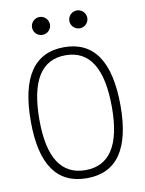

<svg xmlns="http://www.w3.org/2000/svg" viewBox="-96 -952 779 1029"><g transform="rotate(-10 293.0 -437.5)"><path d="M293 9.8C455.1 9.8 537.1 -106.4 537.1 -341.8C537.1 -583 455.1 -703.1 293 -703.1C130.9 -703.1 48.8 -583 48.8 -341.8C48.8 -106.4 130.9 9.8 293 9.8ZM293 -34.2C161.6 -34.2 95.7 -136.7 95.7 -341.8C95.7 -554.2 161.6 -659.2 293 -659.2C424.3 -659.2 490.2 -554.2 490.2 -341.8C490.2 -136.7 424.3 -34.2 293 -34.2ZM191.4 -788.1C218.3 -788.1 240.2 -809.6 240.2 -836.4C240.2 -863.3 218.3 -885.3 191.4 -885.3C164.6 -885.3 142.6 -863.3 142.6 -836.4C142.6 -809.6 164.6 -788.1 191.4 -788.1ZM394.5 -788.1C421.4 -788.1 443.4 -809.6 443.4 -836.4C443.4 -863.3 421.4 -885.3 394.5 -885.3C367.7 -885.3 345.7 -863.3 345.7 -836.4C345.7 -809.6 367.7 -788.1 394.5 -788.1Z"/></g></svg>

Font: Cascadia Mono PL ExtraLight
Style: Regular
Weight: 200
Monospace: yes
Designer: Aaron Bell
Foundry: Saja Typeworks
Version: Version 2404.023